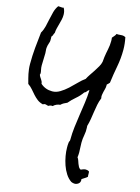

<svg xmlns="http://www.w3.org/2000/svg" viewBox="-187 -1124 1107 1513"><g transform="rotate(15 366.0 -367.5)"><path d="M676.8 -827.1Q676.8 -756.8 663.6 -688Q650.4 -619.1 641.6 -549.8Q636.7 -543 631.3 -538.6Q626 -534.2 621.1 -529.3V-519.5Q621.1 -505.9 617.2 -492.2L610.4 -465.8Q607.4 -453.1 605.5 -439.9Q603.5 -426.8 607.4 -413.1Q595.7 -384.8 589.8 -355Q584 -325.2 579.6 -294.9Q575.2 -264.6 570.3 -234.4Q565.4 -204.1 556.6 -174.8L557.6 -160.2Q559.6 -128.9 553.2 -97.7Q546.9 -66.4 546.9 -35.2Q546.9 -14.6 548.3 4.9Q549.8 24.4 549.8 43.9Q549.8 65.4 546.9 84Q554.7 93.8 558.6 106.4L567.4 131.8Q572.3 144.5 578.1 155.3Q584 166 595.7 171.9Q606.4 167 615.7 163.6Q625 160.2 635.7 160.2Q651.4 160.2 663.1 168.9Q665 178.7 664.6 189.5Q664.1 200.2 666 210.9Q656.2 220.7 644 227.5Q631.8 234.4 621.1 242.2Q621.1 244.1 621.6 246.6Q622.1 249 622.1 251Q622.1 270.5 607.9 280.8Q593.8 291 577.1 291Q572.3 291 563.5 289.1Q554.7 287.1 549.8 284.2Q523.4 266.6 503.9 236.3Q484.4 206.1 472.2 170.9Q460 135.7 453.6 99.1Q447.3 62.5 447.3 33.2V11.7Q447.3 1 449.2 -9.8Q450.2 -17.6 453.1 -22Q456.1 -26.4 456.1 -35.2Q456.1 -86.9 462.4 -138.7Q468.8 -190.4 476.6 -242.7Q484.4 -294.9 491.7 -346.7Q499 -398.4 501 -451.2Q490.2 -448.2 484.4 -438Q478.5 -427.7 465.8 -422.9Q443.4 -390.6 413.6 -365.7Q383.8 -340.8 358.4 -310.5Q344.7 -304.7 332 -297.9Q319.3 -291 308.6 -280.3Q275.4 -277.3 252.9 -254.9L244.1 -255.9Q231.4 -255.9 220.7 -248Q212.9 -248 205.6 -251Q198.2 -253.9 190.4 -253.9Q181.6 -253.9 175.8 -248Q147.5 -254.9 127.9 -270Q108.4 -285.2 92.3 -303.2Q76.2 -321.3 60.1 -340.3Q43.9 -359.4 22.5 -374Q16.6 -396.5 11.7 -414.6Q6.8 -432.6 3.4 -450.2Q0 -467.8 -2.4 -486.8Q-4.9 -505.9 -4.9 -530.3Q-4.9 -596.7 1 -661.6Q6.8 -726.6 14.6 -791Q30.3 -817.4 37.6 -848.1Q44.9 -878.9 51.3 -910.2Q57.6 -941.4 65.9 -971.7Q74.2 -1002 91.8 -1026.4H98.6Q109.4 -1026.4 118.7 -1024.9Q127.9 -1023.4 136.7 -1026.4Q150.4 -1002 150.4 -971.7Q150.4 -952.1 146 -932.6Q141.6 -913.1 136.2 -894Q130.9 -875 126 -855.5Q121.1 -835.9 120.1 -816.4Q114.3 -807.6 111.8 -797.9Q109.4 -788.1 101.6 -781.2L102.5 -767.6Q104.5 -746.1 97.2 -726.6Q89.8 -707 87.9 -685.5Q86.9 -674.8 88.4 -664.1Q89.8 -653.3 89.8 -642.6Q89.8 -617.2 88.4 -592.8Q86.9 -568.4 86.9 -543Q86.9 -524.4 90.8 -507.3Q94.7 -490.2 94.7 -481.4Q94.7 -474.6 91.8 -468.8Q94.7 -459 99.6 -451.2L109.4 -436.5Q114.3 -429.7 118.2 -421.4Q122.1 -413.1 123 -402.3Q162.1 -366.2 218.8 -366.2Q251 -366.2 281.7 -384.8Q312.5 -403.3 341.3 -429.7Q370.1 -456.1 397 -483.9Q423.8 -511.7 449.2 -529.3Q458 -546.9 472.2 -567.9Q486.3 -588.9 501 -610.8Q515.6 -632.8 527.3 -653.8Q539.1 -674.8 543 -693.4Q544.9 -702.1 544.9 -711.9Q544.9 -721.7 546.9 -732.4Q551.8 -766.6 559.1 -800.8Q566.4 -835 566.4 -870.1Q566.4 -877 565.9 -882.8Q565.4 -888.7 564.5 -896.5Q572.3 -906.2 580.1 -914.6Q587.9 -922.9 592.8 -934.6Q605.5 -932.6 616.2 -934.1Q627 -935.5 638.7 -935.5Q653.3 -935.5 666 -927.7Q676.8 -876 676.8 -827.1Z"/></g></svg>

Font: RockSalt
Style: Regular
Weight: 400
Designer: Squid
Foundry: Font Diner, Inc DBA Sideshow
Version: Version 1.000